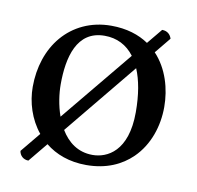

<svg xmlns="http://www.w3.org/2000/svg" viewBox="-61 -517 626 609"><g transform="rotate(10 252.0 -213.0)"><path d="M414 -454 373.6 -405C342.7 -426 303 -439 253 -439C187.2 -439 132.9 -412 96.3 -369C60 -326.4 41 -268.2 41 -205C41 -155.1 57.3 -102.5 90.6 -61.8L38 2C40 17 52 28 68 28L118.8 -33.8C152 -7 195.9 10 251 10C315.4 10 363.8 -12.7 397.9 -46C442.7 -89.8 463 -152.7 463 -214C463 -272 445.3 -335.3 403.1 -379.9L445 -431C441 -444 431 -454 414 -454ZM238 -404C277.3 -404 309.8 -387.7 333.4 -356.2L144.3 -126.9C132.1 -161.2 127 -198.3 127 -228C127 -315 148 -404 238 -404ZM353.8 -320C368.8 -284.6 377 -238.4 377 -182C377 -56 312 -25 265 -25C217.4 -25 184.5 -51.4 162.8 -87.4Z"/></g></svg>

Font: Libertinus Serif
Style: Regular
Weight: 400
Designer: Philipp H. Poll
Foundry: Khaled Hosny
Version: Version 6.2